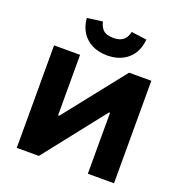

<svg xmlns="http://www.w3.org/2000/svg" viewBox="-164 -1099 1173 1241"><g transform="rotate(20 422.5 -479.0)"><path d="M88 0V-705H267V-289H275L604 -705H757V0H577V-419H570L240 0ZM431 -761Q373 -761 328.5 -783Q284 -805 257.5 -845.5Q231 -886 226 -944L332 -958Q340 -921 362 -901Q384 -881 430 -881Q476 -881 499 -901Q522 -921 530 -958L636 -944Q628 -857 573 -809Q518 -761 431 -761Z"/></g></svg>

Font: Nunito Sans 6pt Black
Style: Regular
Weight: 900
Version: Version 3.101;gftools[0.9.27]